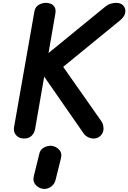

<svg xmlns="http://www.w3.org/2000/svg" viewBox="-20 -948 878 1314"><path d="M144.5 0Q110.5 0 90.5 -22.5Q70.5 -45 76 -77L215.5 -870Q221 -900.5 244.5 -914.5Q268 -928.5 295.5 -928.5Q313 -928.5 329.2 -921.5Q345.5 -914.5 354.5 -898Q363.5 -881.5 358.5 -853L312 -585L700.5 -902.5Q717.5 -916.5 737.2 -922.5Q757 -928.5 774 -928.5Q805.5 -928.5 821.8 -911.8Q838 -895 838 -873Q838 -853.5 827.8 -837.5Q817.5 -821.5 801.5 -808.5L412.5 -490.5L671.5 -121.5Q688.5 -99 688.5 -67.5Q688.5 -40.5 669.2 -20.2Q650 0 621 0Q601 0 582 -9.5Q563 -19 551.5 -36L282.5 -423.5L220 -64Q215 -37 196 -18.5Q177 0 144.5 0ZM272 344Q243.5 339.5 223.2 316.5Q203 293.5 211 259.5L247.5 111Q252.5 78 278.8 62.8Q305 47.5 332.5 50Q363 53.5 384.5 76Q406 98.5 397.5 133.5L360.5 282.5Q352.5 315.5 325.5 332.2Q298.5 349 272 344Z"/></svg>

Font: Edu AU VIC WA NT Pre
Style: Bold
Weight: 700
Designer: Tina and Corey Anderson, Eben Sorkin, Mirko Velimirovic
Foundry: Google for Education
Version: Version 1.001